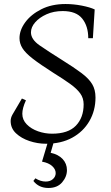

<svg xmlns="http://www.w3.org/2000/svg" viewBox="-20 -700 553 955"><path d="M209 15Q167 15 126.5 1.5Q86 -12 59.5 -37Q33 -62 33 -98Q33 -114 42 -130L89 -210L109 -201Q91 -162 91 -134Q91 -104 113 -81.5Q135 -59 169 -47Q203 -35 239 -35Q319 -35 357.5 -75Q396 -115 396 -181Q396 -212 379 -235.5Q362 -259 328.5 -283Q295 -307 245 -338Q179 -380 142.5 -408.5Q106 -437 91.5 -460.5Q77 -484 77 -510Q77 -550 105.5 -589Q134 -628 185.5 -654Q237 -680 306 -680Q346 -680 387 -672Q428 -664 451 -653L442 -510H419Q419 -570 389 -607.5Q359 -645 292 -645Q247 -645 211.5 -629Q176 -613 155 -589Q134 -565 134 -539Q134 -504 177.5 -474Q221 -444 288 -402Q349 -364 385.5 -336.5Q422 -309 438.5 -281.5Q455 -254 455 -215Q455 -150 424.5 -97.5Q394 -45 339 -15Q284 15 209 15ZM232 60Q270 68 291.5 91Q313 114 313 146Q313 179 289 207Q265 235 221 235Q173 235 146 200L156 187Q182 203 207 203Q230 203 243.5 190.5Q257 178 257 161Q257 142 239.5 126Q222 110 189 104L224 -13H253Z"/></svg>

Font: Bona Nova SC
Style: Italic
Weight: 400
Italic angle: -4°
Designer: Mateusz Machalski
Foundry: Capitalics
Version: Version 4.001; ttfautohint (v1.8.4.7-5d5b)